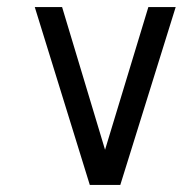

<svg xmlns="http://www.w3.org/2000/svg" viewBox="-20 -521 549 541"><path d="M319 0 475 -501H398L276 -99L155 -501H78L233 0Z"/></svg>

Font: Advent Pro
Style: Medium
Weight: 500
Designer: Andreas Kalpakidis
Foundry: Andreas Kalpakidis
Version: Version 2.002 2008